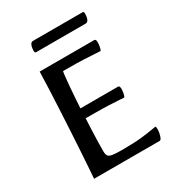

<svg xmlns="http://www.w3.org/2000/svg" viewBox="-190 -910 932 1022"><g transform="rotate(-30 276.0 -399.0)"><path d="M85.8 0Q87.2 -16.5 89.9 -55.3Q92.6 -94 96.1 -147.9Q99.6 -201.9 103.1 -265.1Q106.6 -328.4 110.1 -394.3Q113.6 -460.2 116.3 -523.4Q119 -586.5 120.3 -639H456Q461.1 -639 463.6 -634.1Q466 -629.1 466 -619.1Q466 -604.7 462.3 -588.1Q458.7 -571.6 454.1 -571.6Q452.2 -571.6 427.7 -573.2Q403.3 -574.9 360.6 -577Q318 -579 259.4 -579H229.2Q226.5 -566.1 224.2 -542.1Q221.8 -518.2 219.1 -488.2Q216.5 -458.3 214.4 -425.7Q212.4 -393.1 210.3 -360.9H441.6Q446.7 -360.9 449.1 -356.1Q451.5 -351.3 451.5 -341.3Q451.5 -326.9 447.9 -310.5Q444.2 -294.1 439.7 -294.1Q437.1 -294.1 413.4 -296Q389.8 -297.8 346.8 -299.5Q303.9 -301.2 242.4 -301.2H208Q206.6 -270.3 204.9 -235.4Q203.2 -200.5 202.4 -166.3Q201.6 -132.1 201.6 -101.8Q201.6 -84 207.6 -74.3Q213.6 -64.6 233 -61.5Q252.3 -58.3 290.3 -58.3Q364.9 -58.3 410.3 -63.2Q455.7 -68.1 478.5 -72.5Q501.4 -76.8 505 -76.8Q509.3 -76.8 509.9 -72.1Q510.6 -67.3 510.6 -57Q510.6 -48 507.7 -34.2Q504.9 -20.5 500.2 -10.2Q495.4 0 488 0ZM157.1 -737.8Q152.1 -737.8 149.8 -740.2Q147.5 -742.7 147.5 -752.1Q147.5 -770.1 153.3 -784.2Q159.1 -798.3 171.5 -798.3H474.3Q479.6 -798.3 481.7 -795.9Q483.9 -793.5 483.9 -784.1Q483.9 -765.4 478.1 -751.6Q472.3 -737.8 460 -737.8Z"/></g></svg>

Font: Briem Hand Thin
Style: Regular
Weight: 100
Designer: Gunnlaugur SE Briem, Eben Sorkin
Foundry: Sorkin Type Co.
Version: Version 1.003